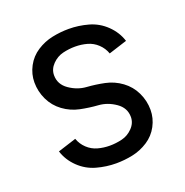

<svg xmlns="http://www.w3.org/2000/svg" viewBox="-104 -633 708 735"><g transform="rotate(-20 250.0 -265.0)"><path d="M248 8Q208 8 168.5 -3Q129 -14 99 -43Q69 -72 57 -110L132 -134Q140 -111 158 -94Q176 -77 199.5 -70.5Q223 -64 248 -64Q273 -64 298 -70Q323 -76 342 -95.5Q361 -115 361 -140Q361 -177 328.5 -199.5Q296 -222 259.5 -224.5Q223 -227 187 -234.5Q151 -242 121 -264Q91 -286 75 -319.5Q59 -353 59 -390Q59 -424 75.5 -455Q92 -486 121.5 -505Q151 -524 184.5 -531Q218 -538 252 -538Q292 -538 331.5 -527Q371 -516 401 -487Q431 -458 443 -420L368 -396Q360 -419 342 -436Q324 -453 300.5 -459.5Q277 -466 252 -466Q227 -466 202 -460Q177 -454 158 -434.5Q139 -415 139 -390Q139 -353 171.5 -330.5Q204 -308 240.5 -305.5Q277 -303 313 -295.5Q349 -288 379 -266Q409 -244 425 -210.5Q441 -177 441 -140Q441 -106 424.5 -75Q408 -44 378.5 -25Q349 -6 315.5 1Q282 8 248 8Z"/></g></svg>

Font: Iosevka SS08
Style: Regular
Weight: 400
Monospace: yes
Designer: Belleve Invis
Foundry: Belleve Invis
Version: 2.1.0; ttfautohint (v1.8.2)